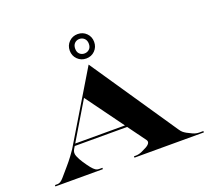

<svg xmlns="http://www.w3.org/2000/svg" viewBox="-151 -1136 1463 1331"><g transform="rotate(-20 580.0 -470.0)"><path d="M455 -850Q455 -888.5 481 -914.2Q507 -940 545 -940Q583.5 -940 609.2 -914.2Q635 -888.5 635 -850Q635 -812 609.2 -786Q583.5 -760 545 -760Q507 -760 481 -786Q455 -812 455 -850ZM495 -850Q495 -824.5 509.5 -810.8Q524 -797 545 -797Q566 -797 581 -810.8Q596 -824.5 596 -850Q596 -875.5 581 -889.8Q566 -904 545 -904Q524 -904 509.5 -889.8Q495 -875.5 495 -850ZM40 -10H60Q81 -10 104.8 -38Q128.5 -66 156.5 -98Q184.5 -130 206.5 -159.8Q228.5 -189.5 236.5 -202L545 -715L976 -80Q987 -63.5 996.5 -55.5Q1006 -47.5 1020 -39.5Q1036 -30.5 1059 -20.2Q1082 -10 1106 -10H1135V0H623V-10H635Q659 -10 682 -20.2Q705 -30.5 721 -39.5Q760.5 -62.5 743.5 -86.5L648 -217.5H261.5L250 -198.5Q236 -175.5 247 -148.5Q258 -121.5 276.5 -94Q297 -63.5 312.2 -44.5Q327.5 -25.5 340.5 -17Q344.5 -14.5 350.8 -12.2Q357 -10 368 -10H390V0H40ZM270.5 -232.5H637.5L436 -509Z"/></g></svg>

Font: Engraving CC
Style: Bold
Weight: 700
Designer: indestructible type*
Foundry: Cowboy Collective
Version: Version 1.000